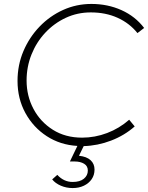

<svg xmlns="http://www.w3.org/2000/svg" viewBox="-20 -731 752 975"><path d="M349 224Q317 224 289 212Q261 200 245 180L271 157Q304 193 349 193Q386 193 406 176.5Q426 160 426 135Q426 112 407 100.5Q388 89 359 89H335L373 10Q286 5 217.5 -39.5Q149 -84 109 -157Q69 -230 69 -320Q69 -401 99 -471.5Q129 -542 181 -596Q233 -650 300.5 -680.5Q368 -711 444 -711Q527 -711 597 -679.5Q667 -648 712 -589L678 -563Q638 -613 577.5 -640.5Q517 -668 441 -668Q373 -668 314 -640.5Q255 -613 210 -565Q165 -517 140 -454.5Q115 -392 115 -322Q115 -244 150 -178Q185 -112 248.5 -72Q312 -32 397 -32Q462 -32 524 -55.5Q586 -79 636 -123L664 -89Q612 -43 544 -17Q476 9 405 11L381 60Q420 64 440 82.5Q460 101 460 130Q460 158 445.5 179Q431 200 406 212Q381 224 349 224Z"/></svg>

Font: Red Hat Display VF
Style: Italic
Weight: 300
Italic angle: -12°
Designer: Pentagram, MCKL
Foundry: Pentagram, MCKL
Version: Version 1.023